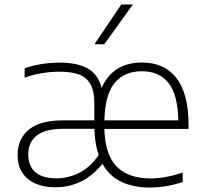

<svg xmlns="http://www.w3.org/2000/svg" viewBox="-20 -828 909 857"><path d="M821.5 -252.5H446Q449 -137 501.2 -84.2Q553.5 -31.5 652.5 -31.5Q716 -31.5 795.5 -57.5V-15.5Q721.5 9 649 9Q496 9 437.5 -96.5Q389 -39 337 -15.5Q285 8 227 8Q175.5 8 137.5 -9Q99.5 -26 79 -58.2Q58.5 -90.5 58.5 -135.5Q58.5 -207.5 108.5 -249.2Q158.5 -291 265.5 -291H401V-368Q401 -422.5 383.2 -453Q365.5 -483.5 331.8 -495.8Q298 -508 245 -508Q209 -508 169 -501.8Q129 -495.5 90 -481.5V-523Q123 -535.5 164.8 -542Q206.5 -548.5 246.5 -548.5Q325.5 -548.5 372 -522.2Q418.5 -496 433.5 -435.5Q458.5 -492.5 504 -520.8Q549.5 -549 613.5 -549Q713.5 -549 767.5 -479.8Q821.5 -410.5 821.5 -271.5ZM446 -291H776Q773.5 -405.5 732.2 -457.8Q691 -510 613 -510Q534 -510 491.2 -457.2Q448.5 -404.5 446 -291ZM420.5 -135.5Q403 -186 401.5 -253H264Q180.5 -253 143.2 -222.5Q106 -192 106 -139Q106 -87 137.8 -59.5Q169.5 -32 231 -32Q284 -32 333 -56.2Q382 -80.5 420.5 -135.5ZM401.5 -630.5 521.5 -808H573L445.5 -630.5Z"/></svg>

Font: Encode Sans Semi Expanded ExLight
Style: Regular
Weight: 275
Width: 6
Designer: Multiple Designers
Foundry: Impallari Type
Version: Version 2.000